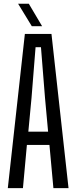

<svg xmlns="http://www.w3.org/2000/svg" viewBox="-20 -976 396 996"><path d="M20.5 0 109 -800H247L335.5 0H257L236.5 -224H119.5L99 0ZM127 -293H229.5L213.5 -468L192.5 -731H164.5L143.5 -468ZM145 -840 74 -956.5H129.5L198.5 -840Z"/></svg>

Font: Big Shoulders Display Thin Medium
Style: Regular
Weight: 500
Version: Version 2.002